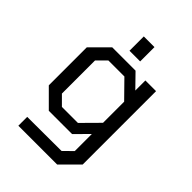

<svg xmlns="http://www.w3.org/2000/svg" viewBox="-251 -815 1119 1119"><g transform="rotate(45 308.5 -255.5)"><path d="M260 -580V-698H348V-580ZM111 187V114L393 113L448 59V-82L367 0H175L70 -105V-418L175 -523H367L448 -440V-523H536V82L431 187ZM345 -70 448 -174V-348L345 -453H213L158 -398V-125L213 -70Z"/></g></svg>

Font: Tomorrow
Style: Regular
Weight: 400
Designer: Tony de Marco, Monica Rizzolli
Foundry: Just in Type
Version: Version 2.002